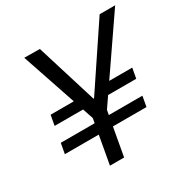

<svg xmlns="http://www.w3.org/2000/svg" viewBox="-159 -843 968 986"><g transform="rotate(-30 325.5 -350.0)"><path d="M45 -167 56 -228H540L529 -167ZM285 -319H72L83 -379H286ZM356 -319 377 -379H567L556 -319ZM216 0 262 -256 112 -700 204 -699 315 -340H318L559 -700H651L346 -256L300 0Z"/></g></svg>

Font: DM Sans 36pt
Style: Italic
Weight: 400
Italic angle: -10°
Designer: Colophon Foundry, Jonny Pinhorn
Foundry: Colophon Foundry
Version: Version 4.004;gftools[0.9.30]